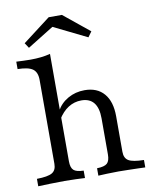

<svg xmlns="http://www.w3.org/2000/svg" viewBox="-89 -878 757 946"><g transform="rotate(-10 289.5 -405.5)"><path d="M325.8 0V-37.1Q362.9 -37.9 376.6 -50.4Q390.3 -62.9 390.3 -95.2V-275.8Q390.3 -327.4 369.4 -353.6Q348.4 -379.8 307.3 -379.8Q271.8 -379.8 241.9 -360.9Q212.1 -341.9 189.5 -304.8L190.3 -346Q210.5 -383.9 248 -405.2Q285.5 -426.6 331.5 -426.6Q394.4 -426.6 428.6 -386.7Q462.9 -346.8 462.9 -273.4V-95.2Q462.9 -62.9 484.3 -50.4Q505.6 -37.9 560.5 -37.1V0Q547.6 -0.8 525.4 -1.2Q503.2 -1.6 477.4 -2.4Q451.6 -3.2 427.4 -3.2Q397.6 -3.2 369 -2Q340.3 -0.8 325.8 0ZM25 0V-37.1Q79.8 -37.9 101.2 -50.4Q122.6 -62.9 122.6 -95.2V-515.3Q122.6 -553.2 100.8 -569.4Q79 -585.5 25 -586.3V-623.4Q41.9 -622.6 60.1 -621.8Q78.2 -621 96 -621Q123.4 -621 148.4 -623.8Q173.4 -626.6 195.2 -632.3V-95.2Q195.2 -62.9 208.9 -50.4Q222.6 -37.9 258.9 -37.1V0Q242.7 -0.8 214.5 -2Q186.3 -3.2 157.3 -3.2Q122.6 -3.2 85.1 -2Q47.6 -0.8 25 0ZM98.4 -679.8 81.5 -705.6 220.2 -811.3H286.3L415.3 -706.5L396 -679.8L205.6 -773.4L246.8 -771.8Z"/></g></svg>

Font: Playfair 9pt Light
Style: Regular
Weight: 300
Designer: Claus Eggers Sørensen
Foundry: Claus Eggers Sørensen
Version: Version 2.001;gftools[0.9.30]